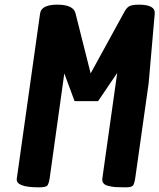

<svg xmlns="http://www.w3.org/2000/svg" viewBox="-20 -788 684 824"><path d="M147 16Q47 16 52 -21L152 -730Q157 -768 226 -768Q295 -768 304 -731L369 -473L511 -732Q522 -754 534.5 -761Q547 -768 576 -768Q648 -768 644 -729L618 -431L561 -28Q557 1 550.5 8.5Q544 16 518 16Q492 16 476.5 15Q461 14 446 10Q417 4 419 -21L483 -475L401 -354H300L256 -473L193 -22Q189 3 182 9.5Q175 16 147 16Z"/></svg>

Font: Chau Philomene One
Style: Italic
Weight: 400
Designer: Vicente Lamonaca
Foundry: TipoType
Version: Version 1.002